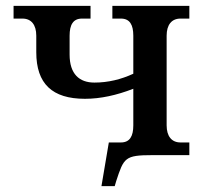

<svg xmlns="http://www.w3.org/2000/svg" viewBox="-20 -526 688 651"><path d="M268 -191C321 -191 375 -203 432 -225V-101C432 -64 420 -43 390 -43H361H349L324 105H369L374 88C400 9 403 0 497 0H622V-43H592C562 -43 545 -64 545 -101V-405C545 -442 562 -463 592 -463H622V-506H361V-463H390C420 -463 432 -442 432 -405V-276C391 -257 347 -246 300 -246C249 -246 216 -275 216 -341V-405C216 -442 228 -463 258 -463H287V-506H26V-463H56C86 -463 103 -442 103 -405V-349C103 -242 157 -191 268 -191Z"/></svg>

Font: LT Superior Serif Semibold
Style: Regular
Weight: 600
Designer: Daniel Lyons
Foundry: LyonsType
Version: Version 2.120;FEAKit 1.0